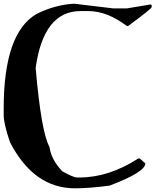

<svg xmlns="http://www.w3.org/2000/svg" viewBox="-20 -1019 841 1039"><path d="M380.9 -999Q277.3 -993.2 177.7 -943.4Q0 -840.8 0 -431.6V-395.5Q0 -349.6 34.2 -249Q163.1 0 385.7 0Q463.9 0 573.2 -14.6Q766.6 -87.9 766.6 -134.8L736.3 -161.1H727.5Q569.3 -58.6 410.2 -58.6H395.5Q377.9 -58.6 317.4 -91.8Q256.8 -155.3 248 -223.6Q203.1 -302.7 172.9 -651.4Q215.8 -959 415 -959H459Q559.6 -959 667 -877.9H672.9Q799.8 -971.7 800.8 -980.5V-991.2L795.9 -995.1L667 -973.6H592.8Z"/></svg>

Font: Elementary Gothic 
Style: Regular
Weight: 400
Designer: Bill Roach / W.K. Roach
Version: Version 1.00 April 18, 2012, initial release